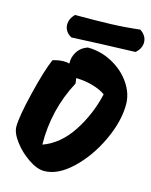

<svg xmlns="http://www.w3.org/2000/svg" viewBox="-129 -962 829 1051"><g transform="rotate(15 285.5 -437.0)"><path d="M139 -802Q139 -836 167 -864Q286 -864 366 -866.5Q446 -869 533 -879Q571 -854 571 -816Q571 -798 562.5 -782Q554 -766 539 -754Q315 -747 181 -740Q161 -749 150 -766Q139 -783 139 -802ZM564 -463Q564 -366 512 -255.5Q460 -145 380.5 -70Q301 5 224 5Q184 5 134.5 -28.5Q85 -62 50 -108.5Q15 -155 15 -191Q15 -248 49 -387.5Q83 -527 112 -593Q145 -603 174 -603Q194 -603 206 -599Q204 -636 224 -667Q244 -698 281 -710Q354 -710 419.5 -675Q485 -640 524.5 -582.5Q564 -525 564 -463ZM431 -485Q403 -505 358.5 -518Q314 -531 263 -532Q265 -522 267 -502Q175 -330 178 -132Q274 -167 339 -266.5Q404 -366 431 -485Z"/></g></svg>

Font: Mogra
Style: Regular
Weight: 400
Designer: Lipi Raval
Foundry: Lipi Raval
Version: Version 1.002;PS 1.002;hotconv 1.0.88;makeotf.lib2.5.647800;